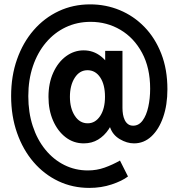

<svg xmlns="http://www.w3.org/2000/svg" viewBox="-20 -748 837 901"><path d="M398.9 133.8Q320.8 133.8 253.9 102.1Q187 70.3 137.5 12.7Q87.9 -44.9 60.1 -124Q32.2 -203.1 32.2 -297.4Q32.2 -391.6 60.1 -470.2Q87.9 -548.8 137.9 -606.4Q188 -664.1 255.6 -695.8Q323.2 -727.5 402.8 -727.5Q476.6 -727.5 542 -700.4Q607.4 -673.3 657.7 -621.6Q708 -569.8 736.8 -496.1Q765.6 -422.4 765.6 -329.1Q765.6 -255.4 745.6 -198Q725.6 -140.6 690.4 -107.9Q655.3 -75.2 608.9 -75.2Q575.7 -75.2 542.2 -95Q508.8 -114.7 496.6 -150.4H461.9L475.1 -196.3V-419.4L460.4 -463.4H473.6V-509.3H554.7V-241.7Q554.7 -226.1 557.1 -211.4Q559.6 -196.8 565.4 -184.6Q571.3 -172.4 581.1 -165.3Q590.8 -158.2 605 -158.2Q631.3 -158.2 649.2 -182.4Q667 -206.5 675.8 -246.3Q684.6 -286.1 684.6 -332Q684.6 -429.7 646.7 -500Q608.9 -570.3 545.4 -607.9Q481.9 -645.5 405.3 -645.5Q341.8 -645.5 288.3 -620.1Q234.9 -594.7 195.6 -548.1Q156.2 -501.5 134.5 -437.5Q112.8 -373.5 112.8 -296.9Q112.8 -220.2 133.8 -156.2Q154.8 -92.3 192.9 -45.7Q231 1 282 26.4Q333 51.8 392.1 51.8Q433.6 51.8 470.7 38.6Q507.8 25.4 543 5.4L580.6 80.1Q553.2 101.1 504.4 117.4Q455.6 133.8 398.9 133.8ZM373 -75.2Q325.2 -75.2 287.8 -104Q250.5 -132.8 229 -182.1Q207.5 -231.4 207.5 -293.5Q207.5 -357.9 230 -407.2Q252.4 -456.5 290 -484.1Q327.6 -511.7 372.6 -511.7Q418.5 -511.7 454.3 -483.2Q490.2 -454.6 510.7 -405.5Q531.2 -356.4 531.2 -295.4Q531.2 -252 521 -212.2Q510.7 -172.4 490.2 -141.6Q469.7 -110.8 440.4 -93Q411.1 -75.2 373 -75.2ZM391.6 -169.4Q427.2 -169.4 450 -203.6Q472.7 -237.8 472.7 -293.9Q472.7 -351.1 450.2 -384.8Q427.7 -418.5 390.6 -418.5Q353.5 -418.5 330.8 -383.1Q308.1 -347.7 308.1 -293.5Q308.1 -239.7 331.1 -204.6Q354 -169.4 391.6 -169.4Z"/></svg>

Font: Reddit Sans Condensed SemiBold
Style: Regular
Weight: 600
Designer: Stephen Hutchings
Foundry: Reddit
Version: Version 1.014